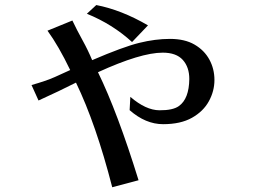

<svg xmlns="http://www.w3.org/2000/svg" viewBox="-20 -664 1040 776"><path d="M107.4 -320.3Q166 -336.9 201.2 -352.5Q236.3 -368.2 263.7 -380.9Q216.8 -478.5 171.9 -540L272.5 -581.1Q291 -542 313.5 -501.5Q335.9 -460.9 352.5 -420.9Q477.5 -474.6 542.5 -490.7Q607.4 -506.8 667 -506.8Q726.6 -506.8 766.1 -483.9Q805.7 -460.9 826.2 -423.3Q846.7 -385.7 846.7 -340.8Q846.7 -295.9 824.2 -254.9Q801.8 -213.9 755.9 -188Q710 -162.1 639.2 -162.1Q568.4 -162.1 503.9 -218.8L506.8 -272.5Q569.3 -218.8 624 -218.3Q678.7 -217.8 703.1 -235.4Q744.1 -264.6 745.1 -344.7Q745.1 -392.6 718.8 -421.9Q692.4 -451.2 637.7 -451.2Q548.8 -451.2 376 -372.1Q455.1 -210 540 64.5L433.6 92.8Q368.2 -162.1 287.1 -330.1Q221.7 -296.9 135.7 -257.8ZM331.1 -608.4 369.1 -643.6Q470.7 -624 578.1 -561.5L513.7 -494.1Q434.6 -566.4 331.1 -608.4Z"/></svg>

Font: GenEi LateMin v2
Style: Medium
Weight: 500
Designer: o_tamon (Modified)
Foundry: o_tamon / Adobe Systems Incorporated / FONT 910 / Philipp H. Poll
Version: Version 2.1;Original Version 1.004